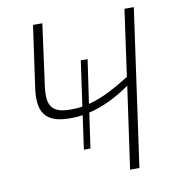

<svg xmlns="http://www.w3.org/2000/svg" viewBox="-78 -761 765 831"><g transform="rotate(-10 304.0 -345.0)"><path d="M524 -690 483 -398C425 -362 367 -328 301 -311L329 -503H299L271 -305C255 -302 238 -301 220 -301C140 -301 115 -331 126 -417L163 -690H122L83 -413C69 -302 114 -264 211 -264C229 -264 247 -265 266 -268L245 -120H274L296 -274C356 -288 417 -317 478 -360L427 0H468L565 -690Z"/></g></svg>

Font: Exo 2 Extra Light
Style: Italic
Weight: 250
Italic angle: -8°
Designer: Natanael Gama
Version: Version 1.001;PS 001.001;hotconv 1.0.88;makeotf.lib2.5.64775